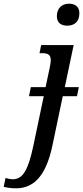

<svg xmlns="http://www.w3.org/2000/svg" viewBox="-147 -780 450 1040"><path d="M217 -641C254 -641 283 -660 283 -709C283 -745 258 -760 227 -760C190 -760 161 -737 161 -692C161 -657 184 -641 217 -641ZM-59 240C29 239 100 184 137 8L193 -259H270L280 -308H204L252 -536H76L67 -492H80C111 -492 128 -485 128 -454C128 -442 126 -433 123 -417L100 -308H20L10 -259H90L34 8C6 141 -23 191 -78 191C-91 191 -108 187 -117 184L-127 232C-107 237 -86 240 -59 240Z"/></svg>

Font: Noto Serif Condensed Medium
Style: Italic
Weight: 500
Width: 3
Italic angle: -12°
Designer: Monotype Design Team
Foundry: Monotype Imaging Inc.
Version: Version 2.013